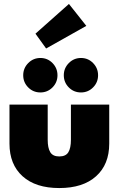

<svg xmlns="http://www.w3.org/2000/svg" viewBox="-20 -940 613 972"><path d="M213.5 -694.5 159.5 -769.5 329 -920 417 -809ZM184.5 -472Q148 -472 122.8 -497.5Q97.5 -523 97.5 -559Q97.5 -595 123 -620.8Q148.5 -646.5 184.5 -646.5Q220.5 -646.5 245.8 -620.8Q271 -595 271 -559Q271 -523 245.8 -497.5Q220.5 -472 184.5 -472ZM390 -472Q353.5 -472 328.2 -497.5Q303 -523 303 -559Q303 -595 328.5 -620.8Q354 -646.5 390 -646.5Q426 -646.5 451.2 -620.8Q476.5 -595 476.5 -559Q476.5 -523 451.2 -497.5Q426 -472 390 -472ZM221.5 -232Q221.5 -191 234.5 -169.5Q247.5 -148 280 -148Q313 -148 326 -169.2Q339 -190.5 339 -232V-410.5H533V-213Q533 -107.5 466.5 -47.8Q400 12 280 12Q160.5 12 94.2 -47.8Q28 -107.5 28 -213V-410.5H221.5Z"/></svg>

Font: League Spartan Black
Style: Regular
Weight: 900
Foundry: The League of Moveable Type
Version: Version 2.002